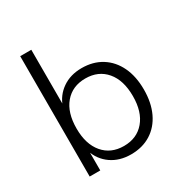

<svg xmlns="http://www.w3.org/2000/svg" viewBox="-165 -835 933 974"><g transform="rotate(-30 301.5 -348.5)"><path d="M326 8Q259 8 211 -25.5Q163 -59 144 -117H149V0H87V-705H152V-375H146Q165 -431 212.5 -464Q260 -497 326 -497Q393 -497 442.5 -466Q492 -435 519 -378.5Q546 -322 546 -245Q546 -168 519 -111Q492 -54 442.5 -23Q393 8 326 8ZM316 -47Q392 -47 436.5 -99.5Q481 -152 481 -244Q481 -337 436.5 -389.5Q392 -442 316 -442Q240 -442 195.5 -389.5Q151 -337 151 -244Q151 -152 195.5 -99.5Q240 -47 316 -47Z"/></g></svg>

Font: Nunito Sans 10pt Light
Style: Regular
Weight: 300
Designer: Vernon Adams
Foundry: Vernon Adams
Version: Version 3.101;gftools[0.9.27]